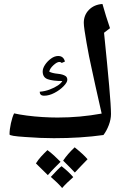

<svg xmlns="http://www.w3.org/2000/svg" viewBox="-20 -832 638 967"><path d="M251 -136Q186 -136 107 -142Q28 -147 28 -155Q28 -180 35 -211.5Q42 -243 51 -261Q77 -255 115 -250Q153 -245 194 -242.5Q235 -240 270 -240Q327 -240 382 -245Q437 -250 492 -260Q473 -343 460.5 -400Q448 -457 441 -490Q435 -515 428.5 -548.5Q422 -582 416 -616Q410 -650 406 -677.5Q402 -705 402 -717Q402 -756 428 -782.5Q454 -809 496 -812Q504 -783 514 -751Q524 -719 534 -690L504 -667Q521 -500 530 -398Q539 -296 539 -258Q539 -231 528 -202Q517 -173 501 -152Q388 -136 251 -136ZM203 -350Q190 -350 185 -355.5Q180 -361 180 -370Q206 -372 230 -381Q254 -390 272 -402Q288 -413 294 -424Q246 -424 220.5 -433Q195 -442 195 -472Q195 -488 207 -506Q219 -524 237 -537Q255 -550 273 -550Q300 -550 307 -522L291 -515Q286 -520 279 -520Q267 -520 249 -503.5Q231 -487 228 -471Q244 -463 270.5 -460.5Q297 -458 310 -449Q319 -443 319 -430Q319 -417 300 -397.5Q281 -378 254 -364Q227 -350 203 -350ZM356 -90Q401 -54 421 -30Q406 -15 390 2Q374 19 357 37Q349 28 334 13Q319 -2 298 -23Q320 -56 356 -90ZM219 -76Q239 -61 255 -46Q271 -31 285 -17Q272 -4 255.5 12.5Q239 29 221 50Q206 35 191 20.5Q176 6 161 -9Q172 -27 187 -43.5Q202 -60 219 -76ZM290 5Q326 33 349 60Q333 74 318.5 88Q304 102 293 115Q272 90 236 59Q275 16 290 5Z"/></svg>

Font: Noto Naskh Arabic UI Semi
Style: Bold
Weight: 700
Designer: Monotype Design Team, David Williams, Mohamad Dakak and Nizar Qandah
Foundry: Monotype Imaging Inc.
Version: Version 2.014; ttfautohint (v1.8.4.7-5d5b)